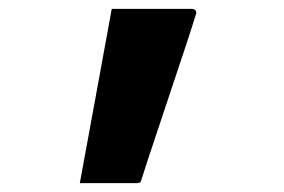

<svg xmlns="http://www.w3.org/2000/svg" viewBox="-20 -213 640 433"><path d="M289 200Q247 200 216.5 200Q186 200 160 200Q169 151 178 102Q187 53 196 4Q205 -45 214 -94.5Q223 -144 232 -193Q271 -193 299 -193Q327 -193 354 -193Q381 -193 413 -193Q417 -193 419.5 -191Q422 -189 422.5 -186Q423 -183 421 -178Q409 -139 394 -94.5Q379 -50 363 -1.5Q347 47 330.5 96Q314 145 299 192Q298 197 295.5 198.5Q293 200 289 200Z"/></svg>

Font: RecMonoLinear Nerd Font Mono
Style: Bold
Weight: 700
Monospace: yes
Version: Version 1.085; ttfautohint (v1.8.4.7-5d5b);Nerd Fonts 3.2.1